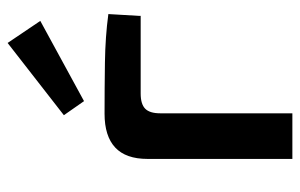

<svg xmlns="http://www.w3.org/2000/svg" viewBox="-162 -627 789 505"><g transform="rotate(-90 232.5 -374.5)"><path d="M186 -494Q252 -494 320.5 -493Q389 -492 448 -484L443 -399H239Q211 -399 199 -387Q187 -375 187 -348V0H67V-381Q67 -438 97 -466Q127 -494 186 -494ZM372 -749 430 -663 219 -548 182 -601Z"/></g></svg>

Font: Exo 2 SemiBold
Style: Regular
Weight: 600
Designer: Natanael Gama
Foundry: Natanael Gama
Version: Version 2.010